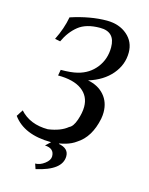

<svg xmlns="http://www.w3.org/2000/svg" viewBox="-171 -773 801 1030"><g transform="rotate(15 230.0 -258.5)"><path d="M170.4 14.2Q20.5 13.2 -43 -74.7L-19.5 -111.3Q37.1 -48.3 136.7 -48.3Q206.5 -58.1 243.7 -89.4Q265.6 -98.6 279.8 -140.1Q293.9 -181.6 293.9 -214.4Q293.9 -273.9 248 -307.6Q202.1 -341.3 115.2 -341.3L121.1 -374Q178.2 -374 212.9 -382.8Q275.9 -398.4 313.5 -446.8Q351.1 -495.1 351.1 -560.1Q351.1 -646.5 267.6 -646.5Q190.4 -646.5 147.5 -612.1Q104.5 -577.6 78.6 -521L48.8 -526.9Q82 -593.3 93.8 -658.2Q201.2 -693.4 293.5 -693.4Q361.8 -692.9 405.8 -655Q449.7 -617.2 449.7 -557.6Q449.7 -490.2 404.1 -436.3Q358.4 -382.3 277.3 -357.4Q335 -346.7 368.7 -308.3Q402.3 -270 402.3 -212.9Q402.3 -195.8 398.9 -177.2Q377 -69.8 306.2 -25.4Q259.8 9.3 170.4 14.2ZM128.4 175.3 118.7 147Q145.5 147 171.1 127.4Q196.8 107.9 196.8 86.4Q196.8 42 144.5 39.6L226.1 -36.6H263.2L213.9 12.2Q270 22 270 65.9Q270 144 128.4 175.3Z"/></g></svg>

Font: Kelvinch
Style: Italic
Weight: 400
Italic angle: -10°
Designer: Paul James Miller
Foundry: High-Logic / Made with FontCreator
Version: Version 3.40;July 22, 2017;FontCreator 11.0.0.2388 64-bit